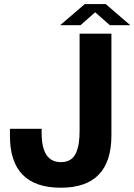

<svg xmlns="http://www.w3.org/2000/svg" viewBox="-20 -901 654 934"><path d="M272.5 -778.3 392.6 -881.3H494.1L613.8 -778.3H514.6L442.9 -841.3L371.6 -778.3ZM275.9 12.2Q28.3 12.2 28.3 -240.2V-274.4H182.6V-253.9Q182.6 -112.3 275.9 -112.3Q303.2 -112.3 321.8 -123.8Q340.3 -135.3 349.9 -157.2Q359.4 -179.2 363.3 -204.8Q367.2 -230.5 367.2 -264.6V-737.3H522V-242.7Q522 12.2 275.9 12.2Z"/></svg>

Font: Epilogue
Style: Bold
Weight: 700
Designer: Tyler Finck
Foundry: Etcetera Type Co
Version: Version 2.112